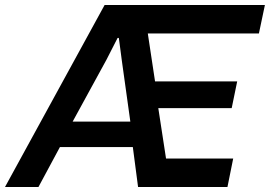

<svg xmlns="http://www.w3.org/2000/svg" viewBox="-56 -749 1081 769"><path d="M363 -729H1005L981 -615H536L565 -423H894L872 -316H578L609 -114H878L855 0H497L476 -160H184L98 0H-36ZM466 -262 432 -506 420 -597H415L370 -509L235 -262Z"/></svg>

Font: Mona Sans SemiBold
Style: Italic
Weight: 600
Italic angle: -11.7°
Designer: Deni Anggara
Foundry: GitHub
Version: Version 2.000